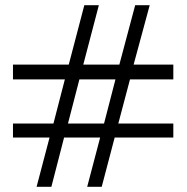

<svg xmlns="http://www.w3.org/2000/svg" viewBox="-20 -720 720 740"><path d="M436 -244 481 -414H648V-471H495L557 -700H501L440 -471H301L361 -700H305L245 -471H30V-414H230L186 -244H30V-190H171L121 0H178L227 -190H366L316 0H372L422 -190H648V-244ZM381 -244H242L286 -414H425Z"/></svg>

Font: AdventPro_ExpandedRegular
Style: ExpandedRegular
Weight: 400
Width: 7
Designer: VivaRado, Andreas Kalpakidis
Foundry: VivaRado, Andreas Kalpakidis
Version: Version 3.000